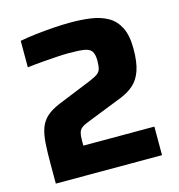

<svg xmlns="http://www.w3.org/2000/svg" viewBox="-104 -788 820 880"><g transform="rotate(-15 306.0 -348.0)"><path d="M53.2 0V-94.9Q53.2 -152.1 56 -193Q58.9 -233.9 69.5 -263Q80.2 -292 103.1 -312.6Q126 -333.2 166.2 -349.7L318.1 -411.4Q347.4 -423.2 361 -432.5Q374.7 -441.7 378.9 -455.9Q383.1 -470.1 383.1 -495.1Q383.1 -525.8 372.9 -540.2Q362.8 -554.6 336.9 -558.5Q311.1 -562.4 263.7 -562.4Q242.1 -562.4 209.5 -560.4Q177 -558.4 140.1 -555.4Q103.2 -552.4 67.2 -548V-673.7Q99.9 -680.1 141.9 -685.1Q184 -690 228.3 -693Q272.6 -696 310.9 -696Q361.2 -696 405.7 -689.6Q450.2 -683.1 484.3 -664Q518.4 -644.8 537.7 -606.7Q557.1 -568.7 557.1 -504.9Q557.1 -441.2 543.4 -402Q529.7 -362.7 504 -340Q478.3 -317.3 441.5 -302.5L269.2 -234.5Q249 -226.7 238.3 -218.3Q227.6 -209.9 223.9 -196.7Q220.1 -183.5 220.1 -161.3V-135.5H557.1V0Z"/></g></svg>

Font: Saira Thin
Style: Regular
Weight: 100
Designer: Hector Gatti with collaboration of the Omnibus-Type team
Foundry: Omnibus-Type
Version: Version 1.101